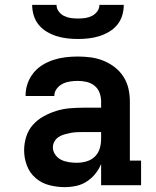

<svg xmlns="http://www.w3.org/2000/svg" viewBox="-20 -760 640 788"><path d="M245 8Q214 8 182.5 0Q151 -8 126.5 -29Q102 -50 90.5 -80.5Q79 -111 79 -143Q79 -171 87.5 -198.5Q96 -226 114.5 -247Q133 -268 158 -282Q183 -296 210 -304.5Q237 -313 265 -315.5Q293 -318 321 -318H395V-344Q395 -362 388.5 -379.5Q382 -397 367.5 -408.5Q353 -420 335 -424Q317 -428 299 -428Q283 -428 267 -425.5Q251 -423 237 -416Q223 -409 213 -396Q203 -383 203 -367V-366H85V-369Q85 -394 93.5 -418Q102 -442 118 -461.5Q134 -481 155.5 -494Q177 -507 200.5 -514.5Q224 -522 249 -525Q274 -528 299 -528Q326 -528 352.5 -524.5Q379 -521 404 -511Q429 -501 450.5 -484.5Q472 -468 486.5 -445.5Q501 -423 507 -397Q513 -371 513 -344V-101H559V0H395V-87Q386 -65 371 -46.5Q356 -28 336 -15Q316 -2 292.5 3Q269 8 245 8ZM295 -92Q315 -92 334.5 -97.5Q354 -103 368.5 -116.5Q383 -130 389 -149.5Q395 -169 395 -189V-218H321Q308 -218 295.5 -217.5Q283 -217 270 -214.5Q257 -212 244.5 -208.5Q232 -205 221 -198Q210 -191 203.5 -179.5Q197 -168 197 -155Q197 -139 207 -125Q217 -111 231.5 -104Q246 -97 262.5 -94.5Q279 -92 295 -92ZM300 -600Q278 -600 256 -602.5Q234 -605 213 -611.5Q192 -618 172.5 -629.5Q153 -641 139 -658Q125 -675 118.5 -696.5Q112 -718 112 -740H212Q212 -725 221 -713Q230 -701 243 -694.5Q256 -688 270.5 -686Q285 -684 300 -684Q315 -684 329.5 -686Q344 -688 357 -694.5Q370 -701 379 -713Q388 -725 388 -740H488Q488 -718 481.5 -696.5Q475 -675 461 -658Q447 -641 427.5 -629.5Q408 -618 387 -611.5Q366 -605 344 -602.5Q322 -600 300 -600Z"/></svg>

Font: Iosevka HT Extended
Style: Bold
Weight: 700
Width: 7
Monospace: yes
Designer: Belleve Invis
Foundry: Belleve Invis
Version: Version 32.3.0; ttfautohint (v1.8.4)